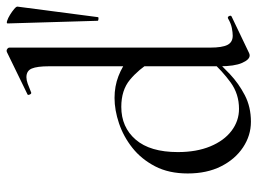

<svg xmlns="http://www.w3.org/2000/svg" viewBox="-119 -646 778 580"><g transform="rotate(-90 270.0 -356.0)"><path d="M192.2 13Q150.8 13 114.9 -10.8Q79 -34.6 57.5 -77.3Q36 -120 36 -178Q36 -235 57.6 -276.5Q79.2 -318 113.3 -345Q147.4 -372 187.4 -385.5Q227.4 -399 264.2 -399Q299.4 -399 330 -387.2Q360.6 -375.4 386.4 -354.4L374.6 -287Q350.4 -326.4 319 -352.5Q287.6 -378.6 237.2 -378.6Q175.8 -378.6 138.2 -335.1Q100.6 -291.6 100.6 -207.6Q100.6 -151.4 117.8 -109.8Q135 -68.2 164.8 -45.6Q194.6 -23 231.2 -23Q276 -23 310.8 -48.2Q345.6 -73.4 376.8 -108.4L385.2 -101Q364.2 -77 336.1 -50.5Q308 -24 272.5 -5.5Q237 13 192.2 13ZM416.2 -716.8V-109.6Q416.2 -74 424.3 -58Q432.4 -42 452.2 -42Q461.6 -42 475.3 -44.6Q489 -47.2 504.4 -56.2Q509 -58.2 511.6 -52.7Q514.2 -47.2 509.8 -45.2L399.8 7.4Q396 9.2 392.4 9.2Q380 9.2 369.9 -13.8Q359.8 -36.8 359.8 -81.2V-597Q359.8 -632.6 353 -648.9Q346.2 -665.2 326.8 -665.2Q318.2 -665.2 307.5 -661.4Q296.8 -657.6 281 -651Q277 -649.2 274.4 -655.2Q271.8 -661.2 275.4 -662.2L402.4 -724Q404.4 -725 407.2 -725Q409.8 -725 413 -722.5Q416.2 -720 416.2 -716.8ZM489.2 -722Q489.2 -726 497.3 -723.4Q505.4 -720.8 515.3 -714.7Q525.2 -708.6 532.8 -702.2Q540.4 -695.8 540 -692.2L508.2 -449Q508 -447 502.6 -447.5Q497.2 -448 497.2 -450Z"/></g></svg>

Font: Cormorant Infant Light
Style: Regular
Weight: 300
Designer: Christian Thalmann (Catharsis Fonts)
Foundry: Catharsis Fonts
Version: Version 4.001